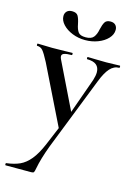

<svg xmlns="http://www.w3.org/2000/svg" viewBox="-141 -665 710 1008"><g transform="rotate(15 214.5 -161.0)"><path d="M224 -13 222 33 57 -303Q34 -347 22 -360.5Q10 -374 -9 -374Q-11 -374 -11 -380Q-11 -386 -9 -386Q17 -386 31 -385L70 -384L138 -385Q153 -386 179 -386Q182 -386 182 -380Q182 -374 179 -374Q152 -374 139 -369.5Q126 -365 126 -354Q126 -346 132 -335L262 -68L229 -16L322 -277Q330 -303 330 -320Q330 -374 263 -374Q261 -374 261 -380Q261 -386 263 -386Q290 -386 304 -385L364 -384L403 -385Q414 -386 438 -386Q440 -386 440 -380Q440 -374 438 -374Q409 -374 387.5 -350Q366 -326 347 -277L191 120Q163 195 153 249Q150 266 147 270.5Q144 275 133 275H-6Q-9 275 -9 269Q-9 263 -6 263Q36 258 66 244.5Q96 231 122 199.5Q148 168 172 111ZM286 -542Q292 -569 300.5 -583Q309 -597 331 -597Q349 -597 358.5 -587Q368 -577 368 -561Q368 -536 348 -514.5Q328 -493 295.5 -480.5Q263 -468 226 -468Q189 -468 156.5 -481Q124 -494 104 -515.5Q84 -537 84 -561Q84 -577 94 -587Q104 -597 122 -597Q146 -597 154.5 -583Q163 -569 169 -539Q174 -512 184.5 -497.5Q195 -483 225 -483Q256 -483 268.5 -499Q281 -515 286 -542Z"/></g></svg>

Font: Cormorant Garamond SemiBold
Style: Regular
Weight: 600
Designer: Christian Thalmann (Catharsis Fonts)
Foundry: Catharsis Fonts
Version: Version 4.000